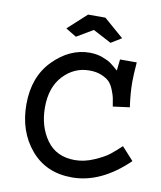

<svg xmlns="http://www.w3.org/2000/svg" viewBox="-86 -833 770 917"><g transform="rotate(10 298.5 -374.5)"><path d="M540 -173.8 596.7 -111.3Q465.8 15.6 325.2 15.6Q199.2 15.6 125 -72.3Q50.8 -160.2 50.8 -291Q50.8 -424.8 130.4 -505.4Q210 -585.9 306.6 -585.9Q339.8 -585.9 368.2 -575.7Q396.5 -565.4 411.1 -554.7Q425.8 -543.9 448.2 -524.4L454.1 -579.1H535.2Q530.3 -517.6 530.3 -484.4Q530.3 -428.7 540 -362.3L459 -351.6Q455.1 -377.9 452.1 -392.1Q449.2 -406.2 439.5 -430.7Q429.7 -455.1 416.5 -468.3Q403.3 -481.4 378.4 -491.7Q353.5 -502 320.3 -502Q246.1 -502 193.4 -445.8Q140.6 -389.6 140.6 -292Q140.6 -199.2 187.5 -133.8Q234.4 -68.4 324.2 -68.4Q370.1 -68.4 417 -88.9Q463.9 -109.4 486.8 -127.4Q509.8 -145.5 540 -173.8ZM266.6 -763.7H350.6L446.3 -680.7L395.5 -649.4L306.6 -696.3L227.5 -649.4L175.8 -680.7Z"/></g></svg>

Font: Thabit-Bold
Style: Bold
Weight: 700
Designer: Regenerated by Nadim Shaikli
Foundry: MAK Alagha
Version: 0.01